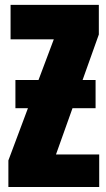

<svg xmlns="http://www.w3.org/2000/svg" viewBox="-20 -752 426 772"><path d="M13.7 0V-106.9L92.3 -316.9H42V-430.2H134.8L196.3 -593.8H22.5V-732.4H377.4V-613.3L312 -430.2H364.3V-316.9H271.5L205.1 -130.9H378.9V0Z"/></svg>

Font: Anton SC
Style: Regular
Weight: 400
Designer: Vernon Adams
Foundry: Vernon Adams
Version: Version 2.116; ttfautohint (v1.8.4.7-5d5b)